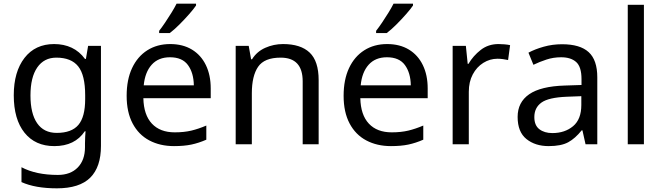

<svg xmlns="http://www.w3.org/2000/svg" viewBox="-20 -786 3613 1046"><path d="M275 -546Q328 -546 370.5 -526Q413 -506 443 -465H448L460 -536H530V9Q530 124 471.5 182Q413 240 290 240Q172 240 97 206V125Q176 167 295 167Q364 167 403.5 126.5Q443 86 443 16V-5Q443 -17 444 -39.5Q445 -62 446 -71H442Q388 10 276 10Q172 10 113.5 -63Q55 -136 55 -267Q55 -395 113.5 -470.5Q172 -546 275 -546ZM287 -472Q220 -472 183 -418.5Q146 -365 146 -266Q146 -167 182.5 -114.5Q219 -62 289 -62Q370 -62 407 -105.5Q444 -149 444 -246V-267Q444 -377 406 -424.5Q368 -472 287 -472Z M907 -546Q976 -546 1025.5 -516Q1075 -486 1101.5 -431.5Q1128 -377 1128 -304V-251H761Q763 -160 807.5 -112.5Q852 -65 932 -65Q983 -65 1022.5 -74.5Q1062 -84 1104 -102V-25Q1063 -7 1023 1.5Q983 10 928 10Q852 10 793.5 -21Q735 -52 702.5 -113.5Q670 -175 670 -264Q670 -352 699.5 -415Q729 -478 782.5 -512Q836 -546 907 -546ZM906 -474Q843 -474 806.5 -433.5Q770 -393 763 -321H1036Q1035 -389 1004 -431.5Q973 -474 906 -474ZM1048 -756Q1036 -738 1011 -709.5Q986 -681 957.5 -652.5Q929 -624 905 -606H847V-618Q862 -637 879.5 -663Q897 -689 914 -716.5Q931 -744 942 -766H1048Z M1522 -546Q1618 -546 1667 -499.5Q1716 -453 1716 -349V0H1629V-343Q1629 -472 1509 -472Q1420 -472 1386 -422Q1352 -372 1352 -278V0H1264V-536H1335L1348 -463H1353Q1379 -505 1425 -525.5Q1471 -546 1522 -546Z M2089 -546Q2158 -546 2207.5 -516Q2257 -486 2283.5 -431.5Q2310 -377 2310 -304V-251H1943Q1945 -160 1989.5 -112.5Q2034 -65 2114 -65Q2165 -65 2204.5 -74.5Q2244 -84 2286 -102V-25Q2245 -7 2205 1.5Q2165 10 2110 10Q2034 10 1975.5 -21Q1917 -52 1884.5 -113.5Q1852 -175 1852 -264Q1852 -352 1881.5 -415Q1911 -478 1964.5 -512Q2018 -546 2089 -546ZM2088 -474Q2025 -474 1988.5 -433.5Q1952 -393 1945 -321H2218Q2217 -389 2186 -431.5Q2155 -474 2088 -474ZM2230 -756Q2218 -738 2193 -709.5Q2168 -681 2139.5 -652.5Q2111 -624 2087 -606H2029V-618Q2044 -637 2061.5 -663Q2079 -689 2096 -716.5Q2113 -744 2124 -766H2230Z M2696 -546Q2711 -546 2728.5 -544.5Q2746 -543 2759 -540L2748 -459Q2735 -462 2719.5 -464Q2704 -466 2690 -466Q2649 -466 2613 -443.5Q2577 -421 2555.5 -380.5Q2534 -340 2534 -286V0H2446V-536H2518L2528 -438H2532Q2558 -482 2599 -514Q2640 -546 2696 -546Z M3042 -545Q3140 -545 3187 -502Q3234 -459 3234 -365V0H3170L3153 -76H3149Q3114 -32 3075.5 -11Q3037 10 2969 10Q2896 10 2848 -28.5Q2800 -67 2800 -149Q2800 -229 2863 -272.5Q2926 -316 3057 -320L3148 -323V-355Q3148 -422 3119 -448Q3090 -474 3037 -474Q2995 -474 2957 -461.5Q2919 -449 2886 -433L2859 -499Q2894 -518 2942 -531.5Q2990 -545 3042 -545ZM3068 -259Q2968 -255 2929.5 -227Q2891 -199 2891 -148Q2891 -103 2918.5 -82Q2946 -61 2989 -61Q3057 -61 3102 -98.5Q3147 -136 3147 -214V-262Z M3488 0H3400V-760H3488Z"/></svg>

Font: Noto Sans Living
Style: Regular
Weight: 400
Designer: Monotype Design Team
Foundry: Monotype Imaging Inc.
Version: Version 2.013; ttfautohint (v1.8.4.7-5d5b)